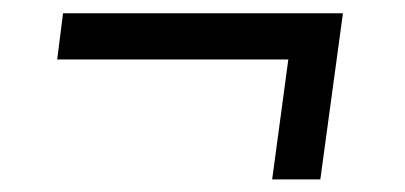

<svg xmlns="http://www.w3.org/2000/svg" viewBox="-20 -376 626 297"><path d="M77.5 -355.5H510.5L475.5 -98.5H401L426 -284H68.5Z"/></svg>

Font: Merriweather 24pt SemiCondensed
Style: Italic
Weight: 400
Width: 4
Italic angle: -7.8°
Designer: Eben Sorkin
Foundry: Eben Sorkin
Version: Version 2.101